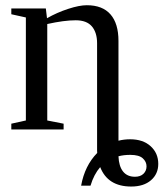

<svg xmlns="http://www.w3.org/2000/svg" viewBox="-20 -491 620 728"><path d="M158.2 -421.9Q195.8 -443.4 238.3 -457.3Q280.8 -471.2 309.1 -471.2Q368.7 -471.2 398.9 -436.5Q429.2 -401.9 429.2 -335.9V42.5Q450.7 37.1 473.1 37.1Q522.5 37.1 551.3 63.5Q580.1 89.8 580.1 130.4Q580.1 168.5 552.5 192.4Q524.9 216.3 477.5 216.3Q388.7 216.3 359.9 142.6Q335.9 170.4 323.2 212.9H287.6Q301.3 137.2 348.6 88.9L348.1 79.6V-327.1Q348.1 -367.7 328.4 -390.9Q308.6 -414.1 267.1 -414.1Q223.1 -414.1 159.2 -399.9V-34.2L221.2 -22V0H22.9V-22L78.1 -34.2V-424.8L22.9 -437V-459H153.8ZM535.6 139.6Q535.6 122.1 521.2 109.1Q506.8 96.2 474.1 96.2Q448.7 96.2 429.2 101.6Q430.7 139.2 446.5 159.2Q462.4 179.2 491.7 179.2Q512.2 179.2 523.9 168Q535.6 156.7 535.6 139.6Z"/></svg>

Font: Tinos
Style: Regular
Weight: 400
Designer: Steve Matteson
Foundry: Monotype Imaging Inc.
Version: Version 1.23